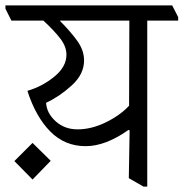

<svg xmlns="http://www.w3.org/2000/svg" viewBox="-47 -660 677 708"><path d="M0 0ZM610 -584H496V28H482L428 -3L431 -179L427 -181Q342 -121 269 -121Q192 -121 138.5 -175Q85 -229 54 -325Q109 -341 153.5 -377.5Q198 -414 198 -458Q198 -488 176 -517Q154 -546 113 -584H-5L-27 -628V-640H588L610 -597ZM429 -270 430 -584H174V-583Q214 -543 238.5 -508.5Q263 -474 263 -437Q263 -386 217 -344.5Q171 -303 123 -281Q125 -243 158 -213Q191 -183 239 -183Q290 -183 342.5 -208.5Q395 -234 429 -270ZM140 -67 73 2 6 -66 73 -133Z"/></svg>

Font: Martel Light
Style: Regular
Weight: 300
Designer: Dan Reynolds
Foundry: Dan Reynolds
Version: Version 1.001; ttfautohint (v1.1) -l 5 -r 5 -G 72 -x 0 -D la